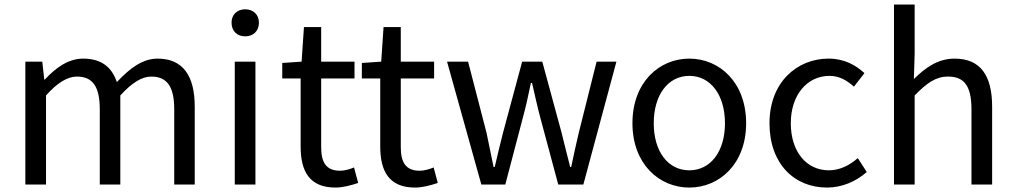

<svg xmlns="http://www.w3.org/2000/svg" viewBox="-20 -816 4488 849"><path d="M92.1 0H183.5V-394C233 -449.8 278.6 -477.4 319.9 -477.4C389.3 -477.4 421.2 -434 421.2 -332.4V0H512V-394C563.1 -449.8 606.9 -477.4 648.8 -477.4C718.2 -477.4 750.4 -434 750.4 -332.4V0H841.1V-344.1C841.1 -482.4 787.8 -556.8 676.6 -556.8C610.3 -556.8 553.7 -514 496.7 -453C475.1 -517.1 430.7 -556.8 347.4 -556.8C282 -556.8 225.7 -515.9 178.1 -464.1H175.7L167 -543.4H92.1Z M1018.1 0H1109.5V-543.4H1018.1ZM1064.4 -655.3C1099.6 -655.3 1125 -678.5 1125 -716.2C1125 -751.1 1099.6 -774.9 1064.4 -774.9C1028.2 -774.9 1003.9 -751.1 1003.9 -716.2C1003.9 -678.5 1028.2 -655.3 1064.4 -655.3Z M1463.5 13.4C1497.1 13.4 1533.2 3.2 1563.8 -7L1545.5 -75.6C1528.5 -68.2 1503.6 -61 1484.4 -61C1421 -61 1400.2 -99.4 1400.2 -165.4V-469H1547.6V-543.4H1400.2V-696.2H1324L1313.7 -543.4L1228.1 -537.6V-469H1309.4V-167.7C1309.4 -59.3 1347.9 13.4 1463.5 13.4Z M1815.5 13.4C1849.1 13.4 1885.2 3.2 1915.8 -7L1897.5 -75.6C1880.5 -68.2 1855.6 -61 1836.4 -61C1773 -61 1752.2 -99.4 1752.2 -165.4V-469H1899.6V-543.4H1752.2V-696.2H1676L1665.7 -543.4L1580.1 -537.6V-469H1661.4V-167.7C1661.4 -59.3 1699.9 13.4 1815.5 13.4Z M2108.4 0H2214.4L2290.9 -291.4C2305.2 -343.2 2316.2 -394 2327.6 -449.3H2332.6C2345.7 -394 2355.9 -344.4 2370 -292.6L2448.5 0H2559.5L2705.7 -543.4H2618.1L2539.3 -229C2526.8 -176.9 2516.5 -128.2 2505.7 -77.5H2501.3C2488.1 -128.2 2476.3 -176.9 2463.3 -229L2377.9 -543.4H2288.9L2204.3 -229C2190.9 -177.3 2179.5 -128.2 2167.6 -77.5H2162.6C2152.4 -128.2 2142.2 -176.9 2131.3 -229L2049.8 -543.4H1956.8Z M3028.1 13.4C3161.2 13.4 3279.3 -91.1 3279.3 -271C3279.3 -452.3 3161.2 -556.8 3028.1 -556.8C2894.7 -556.8 2776.6 -452.3 2776.6 -271C2776.6 -91.1 2894.7 13.4 3028.1 13.4ZM3028.1 -62.9C2933.7 -62.9 2870.8 -146.1 2870.8 -271C2870.8 -396.1 2933.7 -480.5 3028.1 -480.5C3122.2 -480.5 3185.7 -396.1 3185.7 -271C3185.7 -146.1 3122.2 -62.9 3028.1 -62.9Z M3636.9 13.4C3701.8 13.4 3764 -12.5 3812.7 -55.4L3773 -116.9C3739.1 -86.6 3694.8 -62.9 3645.3 -62.9C3545.2 -62.9 3476.8 -146.1 3476.8 -271C3476.8 -396.1 3548.9 -480.5 3648.1 -480.5C3690.4 -480.5 3724.6 -461.1 3756 -432.8L3802.5 -492.7C3764.3 -527.3 3714.6 -556.8 3643.8 -556.8C3504.3 -556.8 3382.6 -452.3 3382.6 -271C3382.6 -91.1 3492.8 13.4 3636.9 13.4Z M3933.1 0H4024.5V-394C4078.6 -449 4117.3 -477.4 4172.5 -477.4C4245 -477.4 4275.7 -434 4275.7 -332.4V0H4367.1V-344.1C4367.1 -482.4 4315.3 -556.8 4201.1 -556.8C4126.5 -556.8 4071.2 -515.9 4021 -466.4L4024.5 -578.3V-796H3933.1Z"/></svg>

Font: Source Han Sans JP VF
Style: Regular
Weight: 250
Designer: Ryoko NISHIZUKA 西塚涼子 (kana, bopomofo & ideographs); Paul D. Hunt (Latin, Greek & Cyrillic); Sandoll Communications 산돌커뮤니
Foundry: Adobe
Version: Version 2.004;hotconv 1.0.118;makeotfexe 2.5.65603